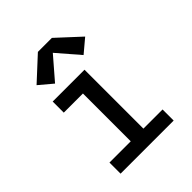

<svg xmlns="http://www.w3.org/2000/svg" viewBox="-214 -901 1028 1028"><g transform="rotate(-45 300.0 -387.0)"><path d="M99 0V-84H260V-446H115V-530H356V-84H501V0ZM192 -589 116 -653 247 -774H353L484 -653L408 -589L300 -714Z"/></g></svg>

Font: Iosevka Curly Medium Extended
Style: Regular
Weight: 500
Width: 7
Monospace: yes
Designer: Belleve Invis
Foundry: Belleve Invis
Version: Version 11.1.0; ttfautohint (v1.8.3)